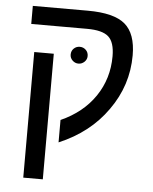

<svg xmlns="http://www.w3.org/2000/svg" viewBox="-55 -645 700 879"><g transform="rotate(5 295.0 -205.5)"><path d="M85 -389.2H174.8V188H85ZM60.1 -516.1V-599.1H313Q433.1 -599.1 484.1 -556.2Q535.2 -513.2 535.2 -413.1Q535.2 -274.9 453.1 -160.2Q373 -46.4 231.9 13.2V-89.8Q333.5 -135.3 388.7 -216.8Q443.8 -298.3 443.8 -400.9Q443.8 -465.3 415.5 -490.7Q387.2 -516.1 316.9 -516.1ZM252 -392.1Q252 -409.2 263.4 -420.2Q274.9 -431.2 291 -431.2Q307.1 -431.2 318.6 -420.2Q330.1 -409.2 330.1 -392.1Q330.1 -376.5 318.4 -365.2Q306.6 -354 291 -354Q275.4 -354 263.7 -365.2Q252 -376.5 252 -392.1Z"/></g></svg>

Font: Libra Sans Modern
Style: Regular
Weight: 400
Foundry: Stefan Peev, Context Ltd
Version: Version 1.000